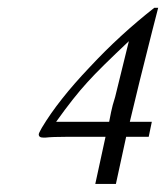

<svg xmlns="http://www.w3.org/2000/svg" viewBox="-20 -465 420 486"><path d="M364.3 -156.7 356.4 -118.7H299.3L273.4 0.5H221.2L247.1 -118.7Q187 -118.7 149.4 -118.7Q112.3 -118.7 95.2 -116.7H89.4Q78.1 -116.7 78.1 -125Q78.1 -127.9 85.9 -141.6Q106.9 -176.8 137 -214.8Q167 -252.9 207 -294.9Q246.1 -336.9 286.6 -374Q327.1 -411.1 370.6 -445.3H380.4L365.2 -386.2L333.5 -259.8L308.6 -156.7ZM256.3 -156.7Q258.3 -166 261.2 -181.4Q264.2 -196.8 271.5 -219.7L306.2 -360.8Q271.5 -328.1 244.9 -302Q218.3 -275.9 201.2 -256.8Q167 -219.7 122.1 -156.7Z"/></svg>

Font: ML-NILA03_NewLipi
Style: Regular
Weight: 400
Designer: CLT@C-DIT
Version: Version ML-NILA03_NewLipi 2.